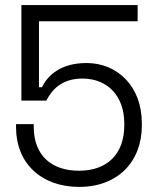

<svg xmlns="http://www.w3.org/2000/svg" viewBox="-20 -720 612 754"><path d="M291 14C443.5 14 537 -86 537 -226.5V-236.5C537 -381 441 -472.5 320 -472.5C215.5 -472.5 166 -421.5 145 -377.5H133V-636.5H520.5V-700H64V-325H162C180.5 -361 217 -411.5 303.5 -411.5C402 -411.5 468 -343.5 468 -235.5V-227.5C468 -115 401 -49.5 290 -49.5C185.5 -49.5 112.5 -106.5 112.5 -222.5V-232.5H43V-219.5C43 -80 141 14 291 14Z"/></svg>

Font: MCL Standard Light
Style: Regular
Weight: 300
Designer: Květoslav Bartoš
Foundry: Florian Karsten
Version: Version 1.001;Glyphs 3.2.3 (3260)